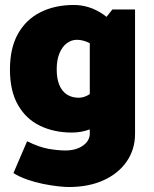

<svg xmlns="http://www.w3.org/2000/svg" viewBox="-20 -522 619 772"><path d="M523 -484H432L341 -370V15Q341 44 313.5 63.5Q286 83 243 83Q213 83 175.5 76.5Q138 70 89 46L34 174Q58 189 89.5 200Q121 211 153.5 217.5Q186 224 213.5 227Q241 230 256 230Q337 230 397 202.5Q457 175 490 126.5Q523 78 523 16ZM400 -195Q371 -165 346 -147Q321 -129 297 -129Q269 -129 249 -142Q229 -155 218.5 -180.5Q208 -206 208 -243Q208 -281 219 -307.5Q230 -334 248.5 -348Q267 -362 289 -362Q315 -362 343 -347.5Q371 -333 400 -306L451 -413Q423 -445 394.5 -464.5Q366 -484 336.5 -493Q307 -502 277 -502Q201 -502 143 -473Q85 -444 52.5 -386.5Q20 -329 20 -242Q20 -156 52.5 -99.5Q85 -43 141.5 -16Q198 11 269 11Q307 11 341.5 -2Q376 -15 404.5 -35.5Q433 -56 451 -78Z"/></svg>

Font: Catamaran Black
Style: Regular
Weight: 900
Designer: Pria Ravichandran
Version: Version 2.000